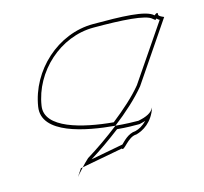

<svg xmlns="http://www.w3.org/2000/svg" viewBox="-92 -657 870 818"><g transform="rotate(-15 343.0 -248.0)"><path d="M68 -274C50 -158 237 -122 365 -111C421 -154 473 -201 510 -246L685 -504C692 -504 661 -512 663 -522C665 -533 657 -530 648 -522C617 -552 509 -554 385 -554C229 -554 92 -428 68 -274ZM83 -274C105 -420 236 -539 383 -539C508 -539 612 -533 636 -510L646 -502L652 -507C658 -501 660 -500 664 -498L498 -254C464 -212 414 -168 362 -127C228 -139 68 -178 83 -274ZM176 26C144 76 149 62 185 24ZM185 24 366 -10C374 6 403 -52 442 -52C472 -60 516 -84 536 -146C525 -124 501 -113 465 -106C446 -106 408 -107 365 -111C315 -72 263 -36 217 -8C204 4 193 15 185 24ZM230 1C275 -27 321 -59 368 -95C409 -91 444 -91 463 -91H466C475 -93 487 -96 493 -98C475 -80 458 -71 442 -67C408 -65 385 -37 373 -26Z"/></g></svg>

Font: Ampere
Style: OuLnIta
Weight: 400
Version: Version 1